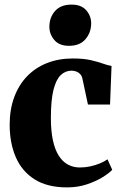

<svg xmlns="http://www.w3.org/2000/svg" viewBox="-20 -803 528 834"><path d="M271.5 11Q185.5 11 130.2 -24Q75 -59 48.5 -120.5Q22 -182 22 -261Q22 -327 41.5 -380.2Q61 -433.5 97.2 -471.2Q133.5 -509 184 -529Q234.5 -549 296 -549Q343 -549 374.2 -541.8Q405.5 -534.5 427 -526.8Q448.5 -519 464.5 -516.5L458 -349H362L338 -461.5Q335.5 -473.5 328.2 -481.2Q321 -489 311 -492.5Q301 -496 291 -496Q264 -496 243.8 -476.8Q223.5 -457.5 212.2 -412.5Q201 -367.5 201 -290.5Q201 -234.5 209.8 -193.8Q218.5 -153 235.2 -126.8Q252 -100.5 275.2 -88Q298.5 -75.5 326.5 -75.5Q349.5 -75.5 371.8 -80.2Q394 -85 413.5 -93Q433 -101 447 -111L467.5 -65.5Q455 -51.5 426 -33.5Q397 -15.5 357.2 -2.2Q317.5 11 271.5 11ZM279 -604Q237.5 -604 216 -629.2Q194.5 -654.5 194.5 -686.5Q194.5 -727 219 -755Q243.5 -783 290.5 -783H291.5Q333 -783 354.5 -758.5Q376 -734 376 -701.5Q376 -662 351.5 -633Q327 -604 280 -604Z"/></svg>

Font: Merriweather 72pt Black
Style: Regular
Weight: 900
Version: Version 2.100